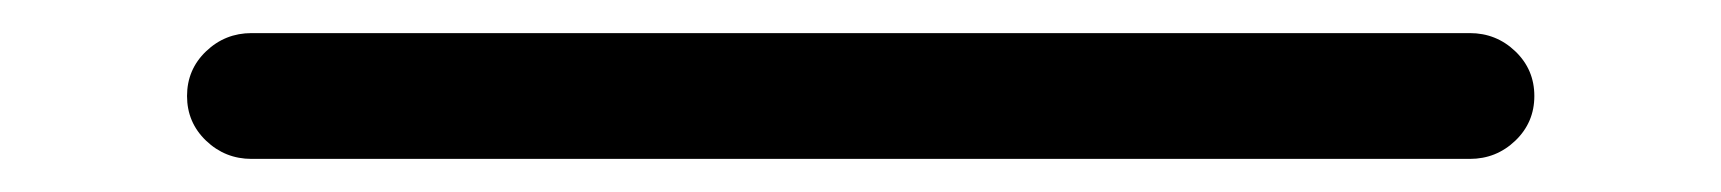

<svg xmlns="http://www.w3.org/2000/svg" viewBox="-20 -418 1040 116"><path d="M132 -322Q116 -322 104.5 -333Q93 -344 93 -360Q93 -376 104.5 -387Q116 -398 132 -398H868Q884 -398 895.5 -387Q907 -376 907 -360Q907 -344 895.5 -333Q884 -322 868 -322Z"/></svg>

Font: Rounded Mplus 1c
Style: Regular
Weight: 400
Version: Version 1.059.20150529